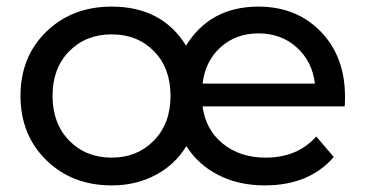

<svg xmlns="http://www.w3.org/2000/svg" viewBox="-20 -555 1107 581"><path d="M1024 -262Q1024 -242 1023 -233H593Q602 -163 654 -120.5Q706 -78 784 -78Q880 -78 937 -142L990 -80Q916 6 781 6Q702 6 640.5 -25.5Q579 -57 544 -113Q510 -57 451 -25.5Q392 6 318 6Q198 6 120 -70.5Q42 -147 42 -265Q42 -383 120 -459Q198 -535 318 -535Q470 -535 543 -417Q616 -535 762 -535Q877 -535 950.5 -459.5Q1024 -384 1024 -262ZM762 -454Q694 -454 647.5 -412Q601 -370 593 -302H933Q925 -369 878 -411.5Q831 -454 762 -454ZM318 -78Q395 -78 445.5 -129.5Q496 -181 496 -265Q496 -349 446 -400Q396 -451 318 -451Q240 -451 189.5 -400Q139 -349 139 -265Q139 -181 189.5 -129.5Q240 -78 318 -78Z"/></svg>

Font: false
Style: Regular
Weight: 500
Designer: Julieta Ulanovsky
Foundry: Julieta Ulanovsky
Version: Version 7.222;hotconv 1.0.109;makeotfexe 2.5.65596